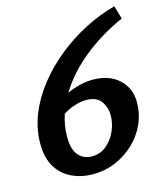

<svg xmlns="http://www.w3.org/2000/svg" viewBox="-111 -814 776 909"><g transform="rotate(-15 277.0 -359.0)"><path d="M535 -730 554 -665Q447 -618 359 -547.5Q271 -477 219 -391Q252 -406 284 -413.5Q316 -421 346 -421Q426 -421 473.5 -377Q521 -333 521 -265Q521 -208 498.5 -158Q476 -108 436 -70Q396 -32 344 -10Q292 12 233 12Q177 12 130 -10Q83 -32 55.5 -77Q28 -122 28 -192Q28 -265 56 -335Q84 -405 133.5 -467.5Q183 -530 247.5 -582Q312 -634 385.5 -672Q459 -710 535 -730ZM159 -190Q159 -129 184 -100Q209 -71 249 -71Q291 -71 321.5 -96.5Q352 -122 368.5 -160Q385 -198 385 -236Q385 -276 363 -306Q341 -336 291 -336Q238 -336 177 -300Q159 -245 159 -190Z"/></g></svg>

Font: Rosario
Style: Bold Italic
Weight: 700
Italic angle: -8.05°
Designer: Hector Gatti
Foundry: Omnibus Type
Version: Version 1.101; ttfautohint (v1.8.1.43-b0c9)